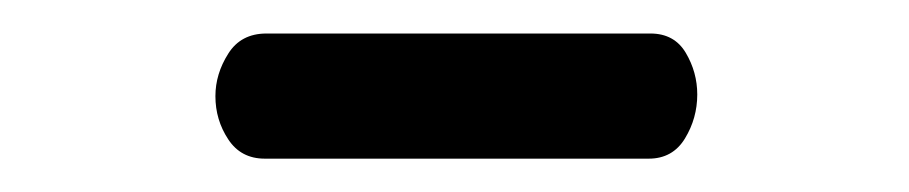

<svg xmlns="http://www.w3.org/2000/svg" viewBox="-20 -705 540 114"><path d="M365.2 -610.8H137.2Q123 -610.8 115.5 -622.3Q107.9 -633.8 107.9 -647.9Q107.9 -661.1 115.5 -673.1Q123 -685.1 138.2 -685.1H366.2Q380.4 -685.1 387.2 -673.6Q394 -662.1 394 -648.9Q394 -634.8 386.7 -622.8Q379.4 -610.8 365.2 -610.8Z"/></svg>

Font: LXGW WenKai Screen R
Style: Regular
Weight: 400
Designer: Fontworks Inc.
Version: Version 1.235;May 31, 2022